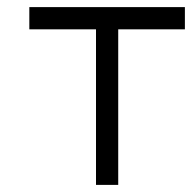

<svg xmlns="http://www.w3.org/2000/svg" viewBox="-20 -520 540 540"><path d="M500 -437.5V-500H62.5V-437.5H250V0H312.5V-437.5Z"/></svg>

Font: CalcUnifontExMono
Style: Regular
Weight: 500
Version: Version 15.0.06